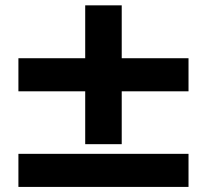

<svg xmlns="http://www.w3.org/2000/svg" viewBox="-20 -717 790 733"><path d="M305.3 -368.4H50.3V-494.7H305.3V-696.6H444.7V-494.7H699.7V-368.4H444.7V-166.6H305.3ZM50.3 -129.7H699.7V-3.4H50.3Z"/></svg>

Font: Martian Mono Custom sWd Rg
Style: Regular
Weight: 400
Width: 6
Monospace: yes
Designer: Alex Havermale
Foundry: Evil Martians
Version: Version 1.000